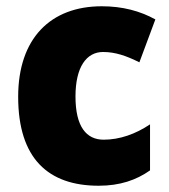

<svg xmlns="http://www.w3.org/2000/svg" viewBox="-20 -583 540 613"><path d="M295 10C363 10 415 -8 459 -39V-186C413 -155 362 -137 311 -137C256 -137 221 -178 221 -275C221 -369 256 -417 309 -417C348 -417 383 -405 425 -384L476 -521C427 -548 371 -563 305 -563C141 -563 38 -460 38 -274C38 -77 134 10 295 10Z"/></svg>

Font: Noto Sans Kannada SemiCondensed Black
Style: Regular
Weight: 900
Width: 4
Designer: Jelle Bosma - Monotype Design Team
Foundry: Monotype Imaging Inc.
Version: Version 2.005